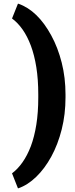

<svg xmlns="http://www.w3.org/2000/svg" viewBox="-20 -800 405 1036"><path d="M79.6 215.8H76.7L44.9 135.3Q75.7 112.3 101.3 75.9Q127 39.6 146.5 -11.2Q165.5 -62 176 -127.4Q186.5 -192.9 186.5 -273.9V-290.5Q186.5 -371.6 176 -437.3Q165.5 -502.9 146.5 -553.7Q127.4 -604.5 101.6 -641.1Q75.7 -677.7 44.9 -700.2L76.7 -779.8H79.6Q183.6 -743.2 256.8 -608.4Q292.5 -543 313 -461.9Q333.5 -380.9 333.5 -289.6V-274.9Q333.5 -183.1 313 -101.8Q292.5 -20.5 256.8 44.9Q221.2 109.9 175.5 154.1Q129.9 198.2 79.6 215.8Z"/></svg>

Font: Battambang Black
Style: Regular
Weight: 900
Designer: Danh Hong
Version: Version 8.002; ttfautohint (v1.8.3)